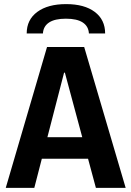

<svg xmlns="http://www.w3.org/2000/svg" viewBox="-20 -915 640 935"><path d="M8 0 209 -686H390L592 0H447L296 -561H292L147 0ZM130 -142V-247H464V-142ZM110 -752Q110 -819 161.5 -857Q213 -895 302 -895Q391 -895 441.5 -857Q492 -819 492 -752H413Q411 -787 383 -805.5Q355 -824 301 -824Q247 -824 219 -805.5Q191 -787 189 -752Z"/></svg>

Font: Chivo Mono Medium SemiBold
Style: Regular
Weight: 600
Monospace: yes
Version: Version 1.008